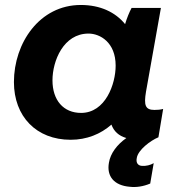

<svg xmlns="http://www.w3.org/2000/svg" viewBox="-20 -552 730 772"><path d="M305 -532C139 -532 36 -379 36 -222C36 -84 126 10 264 10C329 10 385 -13 428 -51C438 -24 457 -6 488 3C450 30 424 65 418 102C408 157 439 194 502 199C527 202 556 198 584 186L598 104C585 112 567 116 551 115C534 114 526 102 530 83C535 51 585 13 617 0L636 -114C625 -111 614 -110 601 -110C564 -110 558 -129 567 -183L627 -520H509C500 -503 490 -479 483 -455C444 -503 383 -532 305 -532ZM336 -417C382 -417 445 -382 445 -288C445 -214 404 -98 306 -98C235 -98 191 -149 191 -229C191 -307 235 -417 336 -417Z"/></svg>

Font: Fixel Display
Style: Bold Italic
Weight: 700
Italic angle: -10°
Designer: AlfaBravo + MacPaw
Foundry: Kyrylo Tkachov, Marchela Mozhyna, Serhii Makarenko, Maria Weinstein, Zakhar Kryvoshyya
Version: Version 1.210;Glyphs 3.2 (3217)